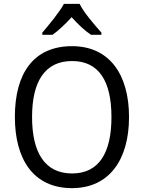

<svg xmlns="http://www.w3.org/2000/svg" viewBox="-20 -1057 744 994"><path d="M392 -1037H311C288 -994 234 -929 199 -888V-877H252C282 -898 317 -931 351 -968C384 -931 419 -898 451 -877H505V-888C468 -930 414 -992 392 -1037ZM648 -451C648 -672 546 -818 353 -818C155 -818 57 -679 57 -452C57 -233 152 -83 353 -83C546 -83 648 -231 648 -451ZM146 -451C146 -636 213 -741 353 -741C492 -741 557 -637 557 -451C557 -265 492 -159 353 -159C213 -159 146 -266 146 -451Z"/></svg>

Font: Noto Sans Kannada UI SemiCondensed SemiBold
Style: Regular
Weight: 600
Width: 4
Designer: Jelle Bosma - Monotype Design Team
Foundry: Monotype Imaging Inc.
Version: Version 2.006